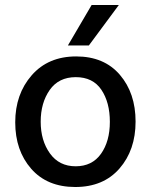

<svg xmlns="http://www.w3.org/2000/svg" viewBox="-20 -740 604 769"><path d="M336 -558H252L347 -720H456ZM283.5 -431Q215 -431 179 -379.5Q143 -328 143 -252.5Q143 -177 180 -125.5Q217 -74 283 -74Q349 -74 384.5 -124Q420 -174 420 -252Q420 -330 386 -380.5Q352 -431 283.5 -431ZM460 -440.5Q523 -367 523 -253Q523 -139 458.5 -65Q394 9 281.5 9Q169 9 105 -64Q41 -137 41 -250Q41 -363 107 -438.5Q173 -514 285 -514Q397 -514 460 -440.5Z"/></svg>

Font: Hind Jalandhar Medium
Style: Regular
Weight: 500
Designer: Namrata Goyal
Foundry: Indian Type Foundry
Version: Version 0.702;PS 1.0;hotconv 1.0.81;makeotf.lib2.5.63406